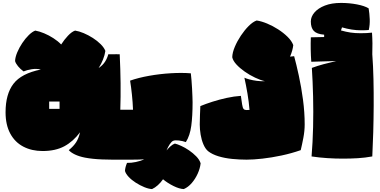

<svg xmlns="http://www.w3.org/2000/svg" viewBox="-20 -1062 2596 1312"><path d="M834 29Q746 30 679 27.5Q612 25 560 15Q520 7 492 -6.5Q464 -20 450 -36Q483 -63 500.5 -90.5Q518 -118 527 -158Q480 -95 419.5 -62.5Q359 -30 271 -30Q197 -30 139.5 -60Q82 -90 50 -149.5Q18 -209 18 -295Q18 -419 72 -489.5Q126 -560 259 -587Q229 -594 197 -589Q165 -584 141 -574Q119 -590 103 -609.5Q87 -629 83 -645Q84 -671 97.5 -703.5Q111 -736 132 -767.5Q153 -799 176.5 -822Q200 -845 221 -853Q249 -848 281.5 -834.5Q314 -821 345 -801Q376 -781 398 -758Q419 -791 444.5 -818Q470 -845 493 -853Q520 -849 552 -835.5Q584 -822 614.5 -802.5Q645 -783 668 -760Q691 -737 700 -714Q696 -686 684 -655.5Q672 -625 654 -597Q682 -616 697.5 -640Q713 -664 720 -691Q728 -691 743.5 -691Q759 -691 775 -691.5Q791 -692 798 -691Q803 -586 804 -493Q805 -400 802 -312H834ZM316 -318H387V-368H316Z M831 29 832 -312H889Q887 -363 881.5 -415.5Q876 -468 869 -511Q926 -531 999 -544Q1072 -557 1147.5 -561.5Q1223 -566 1284 -561Q1286 -543 1288.5 -515Q1291 -487 1292.5 -456.5Q1294 -426 1295 -400.5Q1296 -375 1296 -363Q1296 -269 1287 -202Q1278 -135 1250 -91Q1228 -99 1202 -102Q1176 -105 1164 -100Q1153 -96 1140 -76.5Q1127 -57 1118 -34Q1132 -51 1146.5 -63.5Q1161 -76 1175 -81Q1192 -77 1218.5 -65Q1245 -53 1272 -34.5Q1299 -16 1321 6.5Q1343 29 1351 54Q1347 89 1331 124.5Q1315 160 1290.5 188.5Q1266 217 1236 230Q1206 229 1165.5 209Q1125 189 1094 163Q1078 186 1058.5 203.5Q1039 221 1019 230Q996 229 966.5 217Q937 205 908 186.5Q879 168 859 146.5Q839 125 834 106Q835 82 848 51Q876 52 908.5 45Q941 38 966 27H961Q925 29 878 29Z M1665 29Q1617 29 1566.5 24Q1516 19 1473 6Q1430 -7 1402 -29Q1383 -45 1370 -75.5Q1357 -106 1351 -142Q1345 -178 1345 -211Q1345 -247 1346.5 -277Q1348 -307 1349 -337Q1385 -352 1432 -367Q1479 -382 1529.5 -393Q1580 -404 1626 -407Q1631 -372 1634.5 -348.5Q1638 -325 1645 -317Q1652 -310 1664.5 -310Q1677 -310 1685 -311Q1681 -364 1671 -423Q1661 -482 1650 -531Q1660 -526 1683.5 -519.5Q1707 -513 1735.5 -509.5Q1764 -506 1791 -507Q1760 -514 1723 -531.5Q1686 -549 1652.5 -572.5Q1619 -596 1595.5 -621.5Q1572 -647 1567 -671Q1568 -703 1584.5 -742Q1601 -781 1626 -818.5Q1651 -856 1679.5 -884.5Q1708 -913 1734 -922Q1767 -917 1805.5 -901Q1844 -885 1880.5 -861.5Q1917 -838 1945 -810.5Q1973 -783 1984 -754Q1980 -717 1962 -675Q1976 -677 1990 -678Q2005 -623 2022 -545Q2039 -467 2050.5 -380.5Q2062 -294 2062 -212Q2062 -168 2053 -120.5Q2044 -73 2035 -36Q1972 -14 1904 0.5Q1836 15 1773.5 22Q1711 29 1665 29Z M2323 22Q2271 22 2216.5 18.5Q2162 15 2109 7Q2117 -89 2119.5 -193.5Q2122 -298 2119.5 -402Q2117 -506 2111 -598Q2149 -612 2191.5 -623.5Q2234 -635 2278 -645Q2235 -644 2192 -642.5Q2149 -641 2107 -640Q2101 -725 2104 -807L2195 -809V-825Q2145 -829 2124.5 -850.5Q2104 -872 2104 -915Q2104 -948 2129 -977Q2154 -1006 2200 -1024Q2246 -1042 2310 -1042Q2367 -1042 2419 -1032Q2471 -1022 2499 -1005Q2505 -969 2506.5 -931Q2508 -893 2500 -857Q2490 -856 2478 -855.5Q2466 -855 2447 -855Q2385 -855 2317 -875L2310 -854Q2345 -844 2376 -839.5Q2407 -835 2444 -835Q2467 -835 2485.5 -836Q2504 -837 2522 -839Q2527 -768 2524 -691Q2530 -611 2532 -521.5Q2534 -432 2533.5 -339.5Q2533 -247 2530.5 -158.5Q2528 -70 2524 7Q2475 16 2425.5 19Q2376 22 2323 22Z"/></svg>

Font: Oi
Style: Regular
Weight: 400
Designer: Kostas Bartsokas, Mohamad Dakak
Foundry: Foundry5
Version: Version 4.000